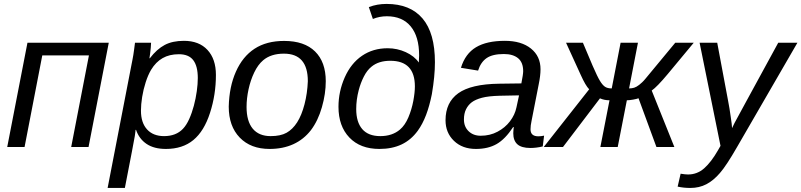

<svg xmlns="http://www.w3.org/2000/svg" viewBox="-20 -745 4061 973"><path d="M194.3 -464.4 104.5 0H16.6L119.1 -528.3H531.2L428.7 0H340.8L430.7 -464.4Z M820.8 9.8Q760.7 9.8 722.9 -15.6Q685.1 -41 669.4 -86.9H667Q667 -84.5 666 -76.4Q665 -68.4 663.1 -55.2Q661.1 -42 648.4 23.7Q635.7 89.4 612.8 207.5H525.4L647 -420.4Q649.4 -432.1 651.6 -443.8Q653.8 -455.6 655.8 -467.3Q658.2 -482.9 660.2 -498Q662.1 -513.2 664.1 -528.3H745.6Q745.6 -519.5 744.1 -503.7Q742.7 -487.8 740.7 -472.7Q738.8 -457.5 737.3 -449.7H739.3Q774.9 -496.1 814.5 -517.1Q854 -538.1 912.1 -538.1Q988.8 -538.1 1031.5 -491.9Q1074.2 -445.8 1074.2 -365.2Q1074.2 -265.6 1044.4 -173.3Q1014.6 -80.6 960 -35.4Q905.3 9.8 820.8 9.8ZM886.7 -470.2Q838.4 -470.2 804 -450.4Q769.5 -430.7 745.6 -391.1Q730 -364.7 718.3 -328.1Q706.5 -291.5 700.4 -253.7Q694.3 -215.8 694.3 -184.1Q694.3 -123 725.3 -89.1Q756.3 -55.2 811.5 -55.2Q872.1 -55.2 907.2 -92.3Q924.8 -110.8 938.7 -141.6Q952.6 -172.4 962.4 -209.2Q972.2 -246.1 977.3 -283Q982.4 -319.8 982.4 -349.6Q982.4 -409.7 959.5 -439.9Q936.5 -470.2 886.7 -470.2Z M1630.9 -333.5Q1630.9 -270 1611.3 -201.7Q1591.8 -133.3 1555.7 -85.4Q1519 -38.1 1466.3 -14.2Q1413.6 9.8 1346.2 9.8Q1250.5 9.8 1194.8 -47.9Q1139.2 -105.5 1139.2 -204.6Q1141.6 -305.7 1175.3 -381.3Q1209.5 -458.5 1270 -498Q1330.6 -537.6 1419.9 -537.6Q1522.5 -537.6 1576.7 -484.1Q1630.9 -430.7 1630.9 -333.5ZM1540 -333.5Q1540 -473.1 1418.9 -473.1Q1353 -473.1 1313.5 -439.5Q1287.1 -417 1268.3 -377.7Q1249.5 -338.4 1239.5 -292.2Q1229.5 -246.1 1229.5 -203.1Q1229.5 -130.9 1260.7 -93Q1292 -55.2 1351.6 -55.2Q1401.9 -55.2 1432.4 -72.3Q1462.9 -89.4 1485.8 -125Q1508.8 -161.1 1523.2 -216.6Q1537.6 -272 1540 -333.5Z M1902.8 9.8Q1805.7 9.8 1750.5 -48.1Q1695.3 -106 1695.3 -203.6Q1695.3 -280.8 1727.1 -353Q1758.8 -424.3 1814.7 -462.4Q1870.6 -500.5 1944.3 -500.5Q1993.2 -500.5 2036.4 -480.7Q2079.6 -460.9 2102.5 -428.2L2104 -463.9Q2104 -559.6 2061.5 -611.1Q2019 -662.6 1940.4 -662.6Q1903.3 -662.6 1869.6 -648.9L1849.1 -709Q1870.6 -717.3 1892.8 -721.2Q1915 -725.1 1939 -725.1Q2058.6 -725.1 2121.3 -651.4Q2184.1 -577.6 2184.1 -429.7Q2184.1 -394 2180.2 -353.8Q2176.3 -313.5 2168.5 -267.6Q2156.7 -208.5 2139.2 -162.4Q2121.6 -116.2 2097.2 -82.5Q2063 -35.6 2014.9 -12.9Q1966.8 9.8 1902.8 9.8ZM1907.2 -55.2Q1967.8 -55.2 2006.8 -88.4Q2032.7 -110.4 2049.6 -150.4Q2066.4 -190.4 2074.5 -233.4Q2082.5 -276.4 2082.5 -307.1Q2082.5 -437 1958 -437Q1898.9 -437 1862.8 -407.2Q1840.3 -389.2 1824 -357.2Q1807.6 -325.2 1797.9 -288.1Q1785.2 -239.7 1785.2 -192.4Q1785.2 -126 1815.9 -90.6Q1846.7 -55.2 1907.2 -55.2Z M2668 4.9Q2622.6 4.9 2601.8 -13.9Q2581.1 -32.7 2581.1 -69.8Q2581.1 -77.6 2582 -85.4Q2583 -93.3 2583.5 -101.1H2580.6Q2540 -39.6 2496.6 -14.9Q2453.1 9.8 2391.6 9.8Q2323.2 9.8 2280.5 -31.2Q2237.8 -72.3 2237.8 -135.7Q2237.8 -226.1 2302.5 -272.5Q2367.2 -318.8 2508.8 -320.8L2622.1 -322.3Q2631.3 -368.7 2631.3 -384.3Q2631.3 -428.7 2605.5 -450Q2579.6 -471.2 2533.7 -471.2Q2475.6 -471.2 2445.8 -450.4Q2416 -429.7 2402.8 -387.2L2315.9 -401.4Q2337.9 -473.1 2392.3 -505.6Q2446.8 -538.1 2538.6 -538.1Q2622.1 -538.1 2670.7 -499Q2719.2 -460 2719.2 -394Q2719.2 -361.8 2710 -317.4L2673.8 -132.8Q2668.5 -108.4 2668.5 -89.8Q2668.5 -71.8 2678.5 -63Q2688.5 -54.2 2708 -54.2Q2722.2 -54.2 2737.3 -57.6L2730.5 -2.9Q2714.4 1 2698.7 2.9Q2683.1 4.9 2668 4.9ZM2331.1 -139.6Q2331.1 -103 2354.7 -80.1Q2378.4 -57.1 2416 -57.1Q2463.4 -57.1 2501.5 -77.6Q2539.6 -97.7 2564.5 -130.4Q2589.4 -163.1 2597.2 -200.7L2610.4 -261.7L2513.2 -259.8Q2455.1 -258.3 2422.1 -249.5Q2389.2 -240.7 2370.6 -226.6Q2352.5 -212.9 2341.8 -191.4Q2331.1 -169.9 2331.1 -139.6Z M3068.8 -236.8Q3042.5 -236.8 3020.5 -246.6L2833 0H2735.4L2965.8 -292.5Q2947.3 -311 2922.4 -366.7L2848.6 -528.3H2934.1L2983.4 -411.6Q3007.8 -355.5 3020.5 -335Q3033.2 -314 3045.9 -305.4Q3058.6 -296.9 3080.1 -296.9L3125 -528.3H3212.9L3168 -296.9Q3182.1 -296.9 3193.8 -300.5Q3205.6 -304.2 3219.2 -314.9Q3226.1 -320.3 3234.4 -328.1Q3242.7 -335.9 3251.5 -346.7L3401.9 -528.3H3495.6L3363.8 -369.6Q3309.6 -304.7 3282.7 -286.1L3397.5 0H3306.6L3215.8 -247.1Q3208 -243.7 3188.5 -240.2Q3168.9 -236.8 3156.7 -236.8L3110.4 0H3022.5Z M3478.5 207.5Q3444.3 207.5 3414.1 200.7L3429.2 135.3Q3452.6 139.2 3466.8 139.2Q3513.2 139.2 3548.6 107.9Q3584 76.7 3618.2 17.1L3631.3 -5.9L3525.4 -528.3H3614.7L3669.4 -236.3Q3673.3 -216.8 3676.8 -195.1Q3680.2 -173.3 3683.1 -153.1Q3686 -132.8 3688 -117.7Q3689.9 -102.5 3689.9 -95.7Q3692.4 -101.1 3695.6 -107.7Q3698.7 -114.3 3702.6 -122.1L3762.2 -231.9L3923.8 -528.3H4021L3715.3 0Q3660.6 95.2 3628.4 131.8Q3595.7 169.9 3559.6 188.7Q3523.4 207.5 3478.5 207.5Z"/></svg>

Font: Arimo
Style: Italic
Weight: 400
Italic angle: -12°
Designer: Steve Matteson
Foundry: Monotype Imaging Inc.
Version: Version 1.33